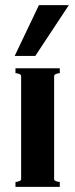

<svg xmlns="http://www.w3.org/2000/svg" viewBox="-20 -725 292 745"><path d="M131 -705H247L117 -508H37ZM40 -441V-460H212V-441Q205 -441 197.5 -438Q190 -435 190 -430V-30Q190 -25 197.5 -22Q205 -19 212 -19V0H40V-19Q47 -19 54.5 -22Q62 -25 62 -30V-430Q62 -435 54.5 -438Q47 -441 40 -441Z"/></svg>

Font: Aoboshi One
Style: Regular
Weight: 400
Designer: IKIMOJI
Foundry: Natsumi Matsuba
Version: Version 1.000; ttfautohint (v1.8.3)